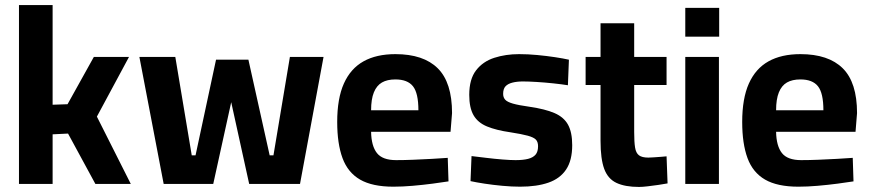

<svg xmlns="http://www.w3.org/2000/svg" viewBox="-20 -727 3441 759"><path d="M55 0V-707H188V-313L247 -315L351 -502H490L363 -266L497 0H357L249 -199L188 -196V0Z M627 0 531 -502H673L738 -113H753L834 -491H962L1046 -113H1061L1126 -502H1259L1166 0H965L894 -323L823 0Z M1535 11Q1452 11 1403.5 -17Q1355 -45 1334 -102Q1313 -159 1313 -245Q1313 -338 1339.5 -397Q1366 -456 1417 -484.5Q1468 -513 1543 -513Q1654 -513 1710.5 -457Q1767 -401 1767 -280L1761 -206H1447Q1448 -150 1470 -122Q1492 -94 1546 -94Q1577 -94 1614 -95.5Q1651 -97 1687.5 -99Q1724 -101 1750 -103L1753 -10Q1728 -6 1690 -1Q1652 4 1611.5 7.5Q1571 11 1535 11ZM1447 -291H1634Q1634 -359 1612.5 -386Q1591 -413 1543 -413Q1511 -413 1490 -401Q1469 -389 1458 -362Q1447 -335 1447 -291Z M2036 11Q2003 11 1965.5 7.5Q1928 4 1895.5 -1Q1863 -6 1840 -11L1844 -110Q1870 -107 1902.5 -103Q1935 -99 1966.5 -96.5Q1998 -94 2018 -94Q2048 -94 2067.5 -99Q2087 -104 2097 -115.5Q2107 -127 2107 -149Q2107 -166 2098.5 -175Q2090 -184 2066.5 -190.5Q2043 -197 1998 -204Q1942 -212 1905.5 -227Q1869 -242 1852 -271.5Q1835 -301 1835 -352Q1835 -414 1862 -449Q1889 -484 1934 -498.5Q1979 -513 2032 -513Q2067 -513 2104 -509.5Q2141 -506 2174 -501Q2207 -496 2229 -491L2225 -390Q2200 -394 2167 -397.5Q2134 -401 2101.5 -403Q2069 -405 2047 -405Q2024 -405 2006 -400.5Q1988 -396 1978.5 -386Q1969 -376 1969 -356Q1969 -342 1977 -333Q1985 -324 2007.5 -317.5Q2030 -311 2073 -305Q2135 -296 2172 -280Q2209 -264 2225.5 -234Q2242 -204 2242 -153Q2242 -93 2218 -57Q2194 -21 2148 -5Q2102 11 2036 11Z M2506 12Q2451 12 2417 -4Q2383 -20 2368.5 -59.5Q2354 -99 2354 -170V-391H2295V-502H2354V-635H2487V-502H2615V-391H2487V-205Q2487 -166 2490.5 -144Q2494 -122 2506 -113Q2518 -104 2543 -104Q2550 -104 2564 -105Q2578 -106 2592 -107Q2606 -108 2615 -109L2619 -2Q2604 1 2582.5 4Q2561 7 2540.5 9.5Q2520 12 2506 12Z M2689 0V-502H2822V0ZM2689 -582V-696H2823V-582Z M3136 11Q3053 11 3004.5 -17Q2956 -45 2935 -102Q2914 -159 2914 -245Q2914 -338 2940.5 -397Q2967 -456 3018 -484.5Q3069 -513 3144 -513Q3255 -513 3311.5 -457Q3368 -401 3368 -280L3362 -206H3048Q3049 -150 3071 -122Q3093 -94 3147 -94Q3178 -94 3215 -95.5Q3252 -97 3288.5 -99Q3325 -101 3351 -103L3354 -10Q3329 -6 3291 -1Q3253 4 3212.5 7.5Q3172 11 3136 11ZM3048 -291H3235Q3235 -359 3213.5 -386Q3192 -413 3144 -413Q3112 -413 3091 -401Q3070 -389 3059 -362Q3048 -335 3048 -291Z"/></svg>

Font: Cairo Play
Style: Bold
Weight: 700
Version: Version 3.119